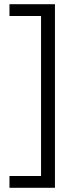

<svg xmlns="http://www.w3.org/2000/svg" viewBox="-20 -734 364 912"><path d="M25 102V158H241V-714H25V-658H175V102Z"/></svg>

Font: Noto Kufi Arabic Light
Style: Regular
Weight: 300
Designer: Monotype Design Team, David Williams, Khaled Hosny
Foundry: Google LLC
Version: Version 2.109